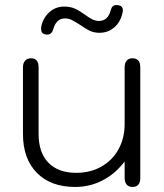

<svg xmlns="http://www.w3.org/2000/svg" viewBox="-20 -731 651 761"><path d="M71 -200V-464Q71 -481 79.5 -490.5Q88 -500 103 -500Q133 -500 133 -464V-200Q133 -126 172 -86Q211 -46 282 -46Q338 -46 381.5 -70.5Q425 -95 449.5 -139Q474 -183 474 -239V-464Q474 -481 482 -490.5Q490 -500 505 -500Q536 -500 536 -464V-26Q536 10 505 10Q490 10 482 0.5Q474 -9 474 -26V-91Q437 -42 386.5 -16Q336 10 278 10Q181 10 126 -46Q71 -102 71 -200ZM143 -616Q143 -623 144 -628Q152 -662 176.5 -683.5Q201 -705 235 -705Q259 -705 277.5 -696.5Q296 -688 318 -672Q334 -660 346.5 -654Q359 -648 372 -648Q408 -648 419 -691Q424 -711 441 -711Q467 -711 467 -690Q467 -686 465 -678Q457 -643 432.5 -622Q408 -601 374 -601Q353 -601 336 -609Q319 -617 298 -632Q276 -646 264 -652Q252 -658 237 -658Q203 -658 191 -615Q185 -594 168 -594Q143 -594 143 -616Z"/></svg>

Font: Kodchasan Light
Style: Regular
Weight: 300
Version: Version 1.000; ttfautohint (v1.6)